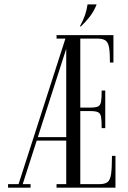

<svg xmlns="http://www.w3.org/2000/svg" viewBox="-20 -860 586 880"><path d="M284.9 -699 298.2 -682.1 78.9 0H59.9ZM75.9 -16H120.2V0H74.4ZM16.9 -16H65.9L59.9 0H16.9ZM139.4 -231.5H289.2L287.8 -215.5H134.5ZM495.4 -683H348V-366.9H395.2V-350.9H348V-16H500.8V0H283.6V-699H495.4ZM427.9 -699H499.9V-573.5H483.9Q483.9 -618.5 479.9 -642Q475.9 -665.5 463.7 -674.2Q451.5 -683 427.9 -683ZM239.2 -683V-699H284.2V-683ZM239.2 0V-16H284.2V0ZM435.4 0V-16Q459 -16 471.8 -24.6Q484.5 -33.2 488.9 -61.1Q493.2 -89 493.2 -145.5H509.2V0ZM395.2 -364.4H462.4V-272.6H446Q446 -307 443.3 -323.4Q440.6 -339.9 429.8 -345.4Q418.9 -350.9 395.2 -350.9ZM395.2 -353.4V-366.9Q418.9 -366.9 429.8 -372.4Q440.6 -377.9 443.3 -394.5Q446 -411.1 446 -445.1H462.4V-353.4ZM351 -739H346Q361.6 -767.1 369.5 -790.4Q377.4 -813.8 381.4 -839.9H423Q410.4 -808.2 392 -784.4Q373.6 -760.5 351 -739Z"/></svg>

Font: Emberly Black
Style: Regular
Weight: 900
Designer: Rajesh Rajput
Foundry: Rajesh Rajput
Version: Version 1.000